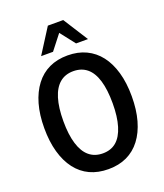

<svg xmlns="http://www.w3.org/2000/svg" viewBox="-166 -1032 983 1151"><g transform="rotate(-20 326.0 -456.5)"><path d="M326.5 10Q260 10 208.5 -14Q157 -38 121 -85Q85 -132 66 -199.5Q47 -267 47 -352Q47 -437.5 66.2 -504.8Q85.5 -572 121.5 -619.2Q157.5 -666.5 209 -690.8Q260.5 -715 326.5 -715Q392.5 -715 444 -690.5Q495.5 -666 531.2 -619.8Q567 -573.5 586.2 -506.5Q605.5 -439.5 605.5 -353.5Q605.5 -268 586.5 -200.5Q567.5 -133 531.5 -85.8Q495.5 -38.5 444 -14.2Q392.5 10 326.5 10ZM326.5 -90.5Q379 -90.5 413.2 -120Q447.5 -149.5 465.5 -208.5Q483.5 -267.5 483.5 -353Q483.5 -440 466 -498.2Q448.5 -556.5 413.5 -585.5Q378.5 -614.5 326.5 -614.5Q275 -614.5 240 -585.2Q205 -556 187 -497.5Q169 -439 169 -352Q169 -266.5 187 -207.8Q205 -149 240 -119.8Q275 -90.5 326.5 -90.5ZM177 -765 277.5 -923H375.5L476 -765H400L326.5 -859L253 -765Z"/></g></svg>

Font: Nunito Sans 12pt ExtraLight Condensed
Style: Regular
Weight: 200
Width: 3
Version: Version 3.101;gftools[0.9.27]